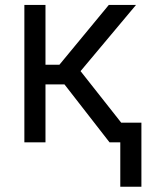

<svg xmlns="http://www.w3.org/2000/svg" viewBox="-20 -565 627 762"><path d="M76.7 0V-545.5H160.5V-308.2H215.9L411.9 -545.5H519.9L299.7 -282.7L522.7 0H414.8L235.8 -230.1H160.5V0ZM541.2 -78.1V176.1H457.4V-78.1Z"/></svg>

Font: Inter Zeller
Style: Regular
Weight: 400
Designer: Rasmus Andersson; Joe Bland
Foundry: zeller
Version: Version 3.015;git-dec3a8cb1